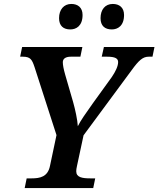

<svg xmlns="http://www.w3.org/2000/svg" viewBox="-20 -952 802 972"><path d="M546 -803C576 -803 608 -821 608 -876C608 -914 584 -932 551 -932C512 -932 489 -903 489 -860C489 -821 511 -803 546 -803ZM336 -803C366 -803 398 -821 398 -876C398 -914 374 -932 341 -932C303 -932 279 -903 279 -860C279 -821 301 -803 336 -803ZM105 0H452L462 -49H438C396 -49 366 -54 366 -85C366 -91 367 -101 370 -113L403 -267L646 -596C683 -647 703 -665 733 -665H752L762 -714H506L495 -665H522C563 -665 578 -656 578 -638C578 -617 565 -590 546 -562L450 -429C415 -380 387 -340 374 -313C372 -346 361 -397 350 -436L310 -574C302 -602 298 -623 298 -637C298 -654 311 -665 339 -665H387L397 -714H92L82 -665H95C134 -665 142 -651 155 -612L266 -268L233 -112C222 -57 183 -49 140 -49H115Z"/></svg>

Font: Noto Serif SemiBold
Style: Italic
Weight: 600
Italic angle: -12°
Designer: Monotype Design Team
Foundry: Monotype Imaging Inc.
Version: Version 2.014